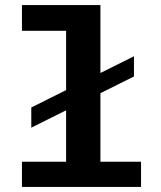

<svg xmlns="http://www.w3.org/2000/svg" viewBox="-20 -741 640 761"><path d="M242 0V-619H67V-721H378V0ZM67 0V-100H539V0ZM104 -235V-315L511 -518V-438Z"/></svg>

Font: Chivo Mono SemiBold
Style: Regular
Weight: 600
Monospace: yes
Designer: Hector Gatti
Foundry: Omnibus-Type
Version: Version 1.008